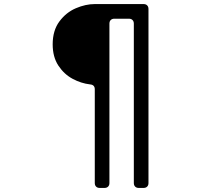

<svg xmlns="http://www.w3.org/2000/svg" viewBox="-20 -839 1042 944"><path d="M710 -795V61Q710 72 703.5 78.5Q697 85 686 85H662Q651 85 644.5 78.5Q638 72 638 61V-723Q638 -734 631.5 -740.5Q625 -747 614 -747H542Q531 -747 524.5 -740.5Q518 -734 518 -723V61Q518 72 511.5 78.5Q505 85 494 85H470Q459 85 452.5 78.5Q446 72 446 61V-400Q446 -422 423 -424Q379 -429 337 -451.5Q295 -474 267 -516.5Q239 -559 239 -621Q239 -689 272 -733.5Q305 -778 353 -798.5Q401 -819 446 -819H686Q697 -819 703.5 -812.5Q710 -806 710 -795Z"/></svg>

Font: Shippori Gochic B2 Bold
Style: Regular
Weight: 700
Designer: FONTDASU
Foundry: FONTDASU / Google Inc. / but / Adobe
Version: Version 1.130